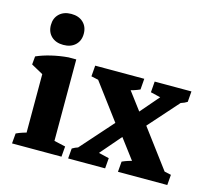

<svg xmlns="http://www.w3.org/2000/svg" viewBox="-84 -648 827 749"><g transform="rotate(15 329.5 -274.0)"><path d="M67.4 -2.9V-342.3L180.7 -351.6V-2.9ZM67.4 -251.5V-314L86.9 -280.8L19.5 -317.9L22.5 -351.1Q48.8 -362.8 81.8 -370.6Q114.7 -378.4 149.4 -381.3H180.7V-303.7ZM23.4 0 26.9 -41Q39.1 -46.9 53.7 -51.5Q68.4 -56.2 85.9 -60.1L67.4 -12.2V-88.9H180.7V-12.2L163.6 -56.2L226.6 -42L223.1 0ZM116.7 -422.9Q86.4 -422.9 68.4 -439.9Q50.3 -457 50.3 -485.4Q50.3 -513.7 68.4 -530.8Q86.4 -547.9 116.7 -547.9Q147 -547.9 165 -530.8Q183.1 -513.7 183.1 -485.4Q183.1 -457 165 -439.9Q147 -422.9 116.7 -422.9Z M250 0 253.4 -41Q264.6 -47.9 278.3 -52.2Q292 -56.6 306.2 -60.1L267.6 -41.5L410.2 -202.1L487.8 -199.7L351.6 -41.5L345.2 -55.7L402.8 -42L399.4 0ZM451.2 0 454.6 -42Q465.3 -46.9 478.8 -51.3Q492.2 -55.7 506.3 -59.1L499.5 -46.9L404.3 -173.3L508.3 -206.5L633.8 -38.6L590.8 -55.7L653.8 -42L650.4 0ZM456.5 -377 453.1 -333Q442.4 -328.1 429 -323.7Q415.5 -319.3 401.4 -315.9L409.2 -330.1L504.4 -203.6L400.4 -170.4L274.9 -338.4L317.9 -319.3L254.9 -333L258.3 -377ZM647 -377 643.6 -334Q632.8 -327.1 618.9 -322.8Q605 -318.4 590.8 -314.9L629.4 -335.4L486.8 -174.8L409.2 -177.2L545.4 -335.4L552.7 -319.3L495.1 -333L498.5 -377Z"/></g></svg>

Font: Markazi Text
Style: Regular
Weight: 400
Designer: Borna Izadpanah (Arabic designer), Fiona Ross (Arabic design director) and Florian Runge (Latin designer)
Foundry: Borna Izadpanah and Florian Runge
Version: Version 1.000